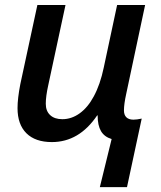

<svg xmlns="http://www.w3.org/2000/svg" viewBox="-20 -561 645 770"><path d="M371.6 -97.7V-98.1H369.6Q297.4 8.8 188 8.8Q121.6 8.8 85.9 -26.6Q50.3 -62 50.3 -127.4Q50.3 -166 61.5 -223.6L129.9 -541H242.7L173.3 -218.3Q163.6 -174.3 163.6 -145Q163.6 -115.7 181.2 -99.4Q198.7 -83 230 -83Q267.1 -83 299.8 -106.7Q332.5 -130.4 356 -174.3Q381.8 -221.7 396 -289.6L449.7 -541H562L486.3 -185.1Q477.1 -143.6 477.1 -118.2Q477.1 -100.1 486.8 -90.6Q496.6 -81.1 515.1 -81.1Q528.8 -81.1 548.3 -85.4L489.3 189.5H380.4L427.7 -3.4Q398.4 -12.2 385 -35.2Q371.6 -58.1 371.6 -97.7Z"/></svg>

Font: Viking Open Sans Light
Style: Bold Italic
Weight: 600
Italic angle: -12°
Foundry: Ascender Corporation
Version: Version 2.000